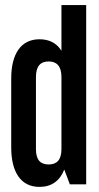

<svg xmlns="http://www.w3.org/2000/svg" viewBox="-20 -723 390 753"><path d="M318 -703H221V-524C202 -554 173 -569 135 -569C63 -569 24 -513 24 -415V-145C24 -46 63 10 135 10C182 10 215 -14 232 -58L254 0H318ZM171 -482C201 -482 221 -465 221 -421V-138C221 -94 201 -78 171 -78C140 -78 121 -94 121 -138V-421C121 -465 140 -482 171 -482Z"/></svg>

Font: Modon Arabic
Style: Bold
Weight: 700
Designer: Ahmedzaza
Foundry: Ahmedzaza
Version: Version 2.010